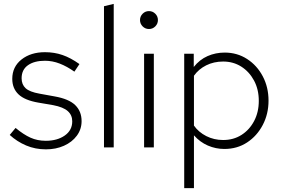

<svg xmlns="http://www.w3.org/2000/svg" viewBox="-20 -757 1455 986"><path d="M216 10Q161 10 114 -10Q67 -30 30 -64L60 -100Q101 -66 136.5 -50Q172 -34 215 -34Q274 -34 312.5 -61Q351 -88 351 -134Q351 -166 328 -186.5Q305 -207 253 -217L177 -230Q107 -242 75 -272.5Q43 -303 43 -352Q43 -414 90.5 -451.5Q138 -489 211 -489Q259 -489 301 -474.5Q343 -460 388 -428L362 -389Q324 -416 286.5 -430.5Q249 -445 211 -445Q156 -445 123.5 -422Q91 -399 91 -355Q91 -323 111.5 -304Q132 -285 183 -276L260 -262Q334 -249 366.5 -217Q399 -185 399 -135Q399 -93 374.5 -60Q350 -27 308.5 -8.5Q267 10 216 10Z M514 0V-725L564 -737V0Z M745 -608Q726 -608 712.5 -621.5Q699 -635 699 -654Q699 -673 712.5 -686.5Q726 -700 745 -700Q764 -700 777.5 -686.5Q791 -673 791 -654Q791 -635 777.5 -621.5Q764 -608 745 -608ZM720 0V-481H770V0Z M926 209V-481H975V-413Q1005 -451 1046 -469Q1087 -487 1134 -487Q1198 -487 1249 -454Q1300 -421 1329.5 -365Q1359 -309 1359 -240Q1359 -172 1329.5 -115.5Q1300 -59 1249 -25.5Q1198 8 1132 8Q1088 8 1047.5 -9.5Q1007 -27 976 -62V209ZM1126 -38Q1179 -38 1220 -64Q1261 -90 1285 -135.5Q1309 -181 1309 -239Q1309 -298 1284.5 -343.5Q1260 -389 1219 -415Q1178 -441 1126 -441Q1078 -441 1039 -421.5Q1000 -402 976 -368V-112Q1000 -78 1039.5 -58Q1079 -38 1126 -38Z"/></svg>

Font: Red Hat Text Light
Style: Regular
Weight: 300
Designer: Pentagram, MCKL
Foundry: Pentagram, MCKL
Version: Version 1.023; ttfautohint (v1.8.3)